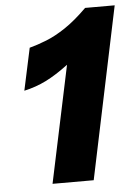

<svg xmlns="http://www.w3.org/2000/svg" viewBox="-51 -743 551 783"><g transform="rotate(-5 224.0 -351.5)"><path d="M132.3 0 233.4 -478.5Q182.6 -440.4 140.9 -419.7Q99.1 -398.9 50.8 -388.2L87.9 -561Q121.1 -569.8 158 -584.5Q194.8 -599.1 236.6 -627Q278.3 -654.8 327.1 -703.1H448.2L300.8 0Z"/></g></svg>

Font: Schibsted Grotesk ExtraBold
Style: Italic
Weight: 800
Italic angle: -12°
Designer: Bakken & Baeck AS, Henrik Kongsvoll
Foundry: Schibsted ASA
Version: Version 1.100; ttfautohint (v1.8.4.7-5d5b);gftools[0.9.25]